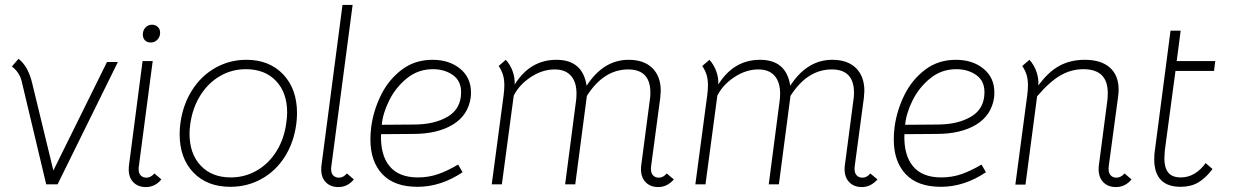

<svg xmlns="http://www.w3.org/2000/svg" viewBox="-20 -747 4992 777"><path d="M28 -478 55 -509Q95 -478 111 -407L196 -57L413 -496H457L213 -1H167L67 -421Q63 -437 52.5 -452.5Q42 -468 28 -478Z M541 -63Q541 -45 550 -36.5Q559 -28 573 -28Q590 -28 605 -45L633 -21Q608 10 570 10Q539 10 520 -9Q501 -28 501 -61Q501 -72 502 -78L557 -500H598L542 -75Q541 -71 541 -63ZM558 -607Q558 -624 568.5 -635.5Q579 -647 595 -647Q609 -647 618.5 -638Q628 -629 628 -615Q628 -598 617 -586.5Q606 -575 590 -575Q575 -575 566.5 -584Q558 -593 558 -607Z M707 -204Q707 -226 710 -248Q720 -323 757 -381.5Q794 -440 851.5 -472.5Q909 -505 977 -505Q1070 -505 1126 -446Q1182 -387 1182 -289Q1182 -268 1179 -245Q1169 -170 1132.5 -112.5Q1096 -55 1038.5 -23Q981 9 912 9Q818 9 762.5 -49Q707 -107 707 -204ZM1139 -253Q1142 -273 1142 -292Q1142 -372 1097 -419.5Q1052 -467 975 -467Q918 -467 870 -439Q822 -411 790.5 -360.5Q759 -310 750 -245Q747 -224 747 -206Q747 -125 792 -77Q837 -29 914 -29Q971 -29 1019.5 -57Q1068 -85 1099.5 -136Q1131 -187 1139 -253Z M1320 -63Q1320 -45 1329 -36.5Q1338 -28 1352 -28Q1369 -28 1384 -45L1412 -21Q1387 10 1349 10Q1318 10 1299 -9Q1280 -28 1280 -61Q1280 -72 1281 -78L1366 -727H1407L1321 -75Q1320 -71 1320 -63Z M1479 -182Q1479 -206 1482 -231Q1491 -300 1522 -362.5Q1553 -425 1606 -465Q1659 -505 1730 -505Q1798 -505 1842 -469Q1886 -433 1886 -373Q1886 -360 1885 -353Q1875 -281 1813 -243Q1751 -205 1652 -205L1522 -204Q1519 -120 1556.5 -74.5Q1594 -29 1671 -29Q1715 -29 1753.5 -42.5Q1792 -56 1834 -81L1852 -50Q1764 9 1670 9Q1575 9 1527 -42.5Q1479 -94 1479 -182ZM1846 -374Q1846 -420 1812.5 -443.5Q1779 -467 1732 -467Q1672 -467 1626.5 -430Q1581 -393 1555 -340.5Q1529 -288 1525 -242L1655 -243Q1738 -243 1792 -275Q1846 -307 1846 -374Z M2707 -21Q2680 10 2644 10Q2612 10 2593 -9.5Q2574 -29 2574 -62Q2574 -73 2575 -78L2611 -352Q2612 -359 2612 -372Q2612 -466 2522 -466Q2423 -466 2355 -359L2308 -1H2267L2311 -338Q2313 -349 2313 -369Q2313 -415 2290.5 -440.5Q2268 -466 2225 -466Q2175 -466 2128 -435Q2081 -404 2059 -360L2011 -1H1970L2018 -361Q2021 -384 2021 -401Q2021 -426 2015.5 -444Q2010 -462 1998 -480L2027 -505Q2045 -485 2054.5 -459Q2064 -433 2063 -405Q2125 -505 2232 -505Q2338 -505 2354 -400Q2422 -505 2524 -505Q2586 -505 2620 -471.5Q2654 -438 2654 -379Q2654 -371 2652 -351L2615 -75Q2612 -51 2621 -39.5Q2630 -28 2646 -28Q2664 -28 2678 -45Z M3531 -21Q3504 10 3468 10Q3436 10 3417 -9.5Q3398 -29 3398 -62Q3398 -73 3399 -78L3435 -352Q3436 -359 3436 -372Q3436 -466 3346 -466Q3247 -466 3179 -359L3132 -1H3091L3135 -338Q3137 -349 3137 -369Q3137 -415 3114.5 -440.5Q3092 -466 3049 -466Q2999 -466 2952 -435Q2905 -404 2883 -360L2835 -1H2794L2842 -361Q2845 -384 2845 -401Q2845 -426 2839.5 -444Q2834 -462 2822 -480L2851 -505Q2869 -485 2878.5 -459Q2888 -433 2887 -405Q2949 -505 3056 -505Q3162 -505 3178 -400Q3246 -505 3348 -505Q3410 -505 3444 -471.5Q3478 -438 3478 -379Q3478 -371 3476 -351L3439 -75Q3436 -51 3445 -39.5Q3454 -28 3470 -28Q3488 -28 3502 -45Z M3597 -182Q3597 -206 3600 -231Q3609 -300 3640 -362.5Q3671 -425 3724 -465Q3777 -505 3848 -505Q3916 -505 3960 -469Q4004 -433 4004 -373Q4004 -360 4003 -353Q3993 -281 3931 -243Q3869 -205 3770 -205L3640 -204Q3637 -120 3674.5 -74.5Q3712 -29 3789 -29Q3833 -29 3871.5 -42.5Q3910 -56 3952 -81L3970 -50Q3882 9 3788 9Q3693 9 3645 -42.5Q3597 -94 3597 -182ZM3964 -374Q3964 -420 3930.5 -443.5Q3897 -467 3850 -467Q3790 -467 3744.5 -430Q3699 -393 3673 -340.5Q3647 -288 3643 -242L3773 -243Q3856 -243 3910 -275Q3964 -307 3964 -374Z M4559 -21Q4534 10 4496 10Q4464 10 4445 -9.5Q4426 -29 4426 -63Q4426 -73 4427 -78L4461 -338Q4463 -350 4463 -371Q4463 -467 4364 -467Q4315 -467 4271 -441.5Q4227 -416 4177 -357L4130 0H4089L4137 -361Q4140 -384 4140 -401Q4140 -426 4134.5 -444Q4129 -462 4117 -480L4146 -505Q4165 -484 4174.5 -456.5Q4184 -429 4182 -401Q4222 -456 4267 -480.5Q4312 -505 4370 -505Q4436 -505 4471.5 -473.5Q4507 -442 4507 -384Q4507 -375 4505 -357L4467 -75Q4464 -51 4473 -39.5Q4482 -28 4498 -28Q4516 -28 4531 -45Z M4651 -103Q4651 -122 4654 -141L4717 -623H4758L4742 -500H4898L4893 -460H4737L4694 -139Q4692 -115 4692 -106Q4692 -69 4707.5 -49Q4723 -29 4759 -29Q4788 -29 4813.5 -44Q4839 -59 4859 -87L4887 -63Q4859 -26 4829 -8.5Q4799 9 4758 9Q4651 9 4651 -103Z"/></svg>

Font: Bellota Light
Style: Italic
Weight: 300
Italic angle: -7.5°
Designer: Kemie Guaida
Foundry: Kemie Guaida
Version: Version 4.001